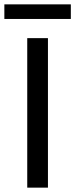

<svg xmlns="http://www.w3.org/2000/svg" viewBox="-39 -861 345 881"><path d="M-19 -774V-841H286V-774ZM86 0V-686H181V0Z"/></svg>

Font: Archivo
Style: Regular
Weight: 400
Designer: Hector Gatti
Foundry: Omnibus-Type
Version: Version 2.001